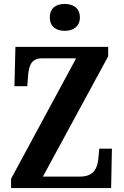

<svg xmlns="http://www.w3.org/2000/svg" viewBox="-20 -951 625 971"><path d="M308 -795C349 -795 384 -816 384 -863C384 -911 349 -931 308 -931C264 -931 232 -911 232 -863C232 -816 264 -795 308 -795ZM36 0H542L546 -199H482L478 -155C474 -105 458 -58 385 -58H197L527 -666V-714H58L53 -515H118L122 -567C126 -619 138 -656 193 -656H365L36 -47Z"/></svg>

Font: Noto Serif Tamil Condensed
Style: Bold
Weight: 700
Width: 3
Designer: Indian Type Foundry, Tom Grace, and the Monotype Design Team
Foundry: Monotype Imaging Inc.
Version: Version 2.004